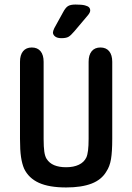

<svg xmlns="http://www.w3.org/2000/svg" viewBox="-20 -815 582 845"><path d="M474 -204V-543Q474 -573 460.5 -589.5Q447 -606 422 -606Q397 -606 383.5 -589.5Q370 -573 370 -543V-204Q370 -173 367.5 -153Q365 -133 360 -122Q350 -101 327 -90Q304 -79 271 -79Q240 -79 218.5 -88Q197 -97 185 -116Q178 -127 175 -147.5Q172 -168 172 -204V-543Q172 -573 158.5 -589.5Q145 -606 120 -606Q95 -606 81.5 -589.5Q68 -573 68 -543V-204Q68 -154 72.5 -124Q77 -94 86 -73Q106 -31 151 -10.5Q196 10 271 10Q339 10 383 -7Q427 -24 448 -60Q463 -82 468.5 -114.5Q474 -147 474 -204ZM377 -769Q377 -777 372 -782.5Q367 -788 353.5 -791.5Q340 -795 312 -795Q290 -795 279 -788Q268 -781 257 -760L219 -691Q213 -678 213 -672Q213 -662 222.5 -654.5Q232 -647 250 -647Q270 -647 280.5 -652.5Q291 -658 307 -677L367 -748Q377 -760 377 -769Z"/></svg>

Font: Beiruti SemiBold
Style: Regular
Weight: 600
Designer: Arlette Boutros
Foundry: Boutros
Version: Version 1.41